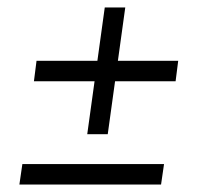

<svg xmlns="http://www.w3.org/2000/svg" viewBox="-20 -495 559 515"><path d="M71 -277 78 -332H458L451 -277ZM261 -475H316L269 -135H214ZM32 0 40 -55H420L412 0Z"/></svg>

Font: Mohave Light
Style: Italic
Weight: 300
Italic angle: -8°
Designer: Gumpita Rahayu
Foundry: Tokotype
Version: Version 2.003